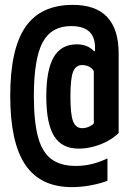

<svg xmlns="http://www.w3.org/2000/svg" viewBox="-20 -654 540 788"><path d="M275 114Q146 114 84 22.5Q22 -69 22 -260Q22 -453 84.5 -543.5Q147 -634 279 -634Q373 -634 420 -584Q467 -534 467 -434V-108Q449 -90 421.5 -75Q394 -60 363 -52Q332 -44 303 -44Q234 -44 202 -95.5Q170 -147 170 -258Q170 -367 200.5 -419.5Q231 -472 295 -472Q317 -472 334 -465.5Q351 -459 366 -444H370V-459Q370 -503 345.5 -525Q321 -547 272 -547Q191 -547 155 -480Q119 -413 119 -260Q119 -155 136 -92Q153 -29 191 -1Q229 27 291 27Q326 27 358 19Q390 11 421 -4V88Q389 100 350.5 107Q312 114 275 114ZM317 -128Q331 -128 344 -133.5Q357 -139 365 -147V-361Q360 -373 346.5 -380Q333 -387 317 -387Q291 -387 280 -359.5Q269 -332 269 -258Q269 -184 280 -156Q291 -128 317 -128Z"/></svg>

Font: M PLUS Code Latin Medium
Style: Regular
Weight: 500
Designer: Coji Morishita
Foundry: UNDERFOREST DESIGN
Version: Version 1.002; ttfautohint (v1.8.3)